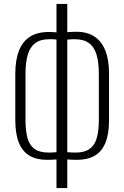

<svg xmlns="http://www.w3.org/2000/svg" viewBox="-20 -903 633 979"><path d="M268 56V-90Q258 -89 242.5 -88.5Q227 -88 220 -88Q166 -88 130 -109.5Q94 -131 76 -176Q58 -221 58 -291V-527Q58 -598 77 -645.5Q96 -693 134 -716.5Q172 -740 229 -740Q234 -740 247 -739.5Q260 -739 268 -738V-883H323V-739Q332 -740 347.5 -740.5Q363 -741 369 -741Q424 -741 461 -717Q498 -693 517 -645.5Q536 -598 536 -527V-291Q536 -221 518 -176Q500 -131 463.5 -109.5Q427 -88 373 -88Q360 -88 348 -88.5Q336 -89 323 -90V56ZM228 -125Q234 -125 246 -125.5Q258 -126 268 -127V-701Q259 -703 248 -703Q237 -703 232 -703Q186 -703 159.5 -683Q133 -663 121.5 -623.5Q110 -584 110 -527V-291Q110 -235 120.5 -198Q131 -161 157 -143Q183 -125 228 -125ZM365 -125Q410 -125 436 -143Q462 -161 473 -198Q484 -235 484 -291V-527Q484 -584 472.5 -623.5Q461 -663 434 -683Q407 -703 361 -703Q356 -703 344 -702.5Q332 -702 323 -701V-127Q333 -126 346 -125.5Q359 -125 365 -125Z"/></svg>

Font: Oswald ExtraLight
Style: Regular
Weight: 250
Designer: Vernon Adams
Foundry: Vernon Adams
Version: Version 4.103;gftools[0.9.33.dev8+g029e19f]